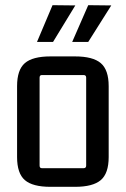

<svg xmlns="http://www.w3.org/2000/svg" viewBox="-20 -715 486 742"><path d="M123 -553 183 -695 271 -694 185 -553ZM259 -553 321 -695 410 -694 321 -553ZM46 -108V-382Q46 -445 76 -471Q106 -497 175 -497H270Q339 -497 369.5 -471Q400 -445 400 -382V-108Q400 -45 369.5 -19Q339 7 270 7H175Q106 7 76 -19Q46 -45 46 -108ZM303 -425H142Q133 -425 133 -415V-75Q133 -65 142 -65H303Q313 -65 313 -75V-415Q313 -425 303 -425Z"/></svg>

Font: Gemunu Libre Medium
Style: Regular
Weight: 500
Designer: Puspanada Ekanayake, Sola Matas, Pathum Egodawatta, Kosala Senevirathne
Foundry: mooniak
Version: Version 1.100